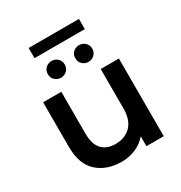

<svg xmlns="http://www.w3.org/2000/svg" viewBox="-198 -997 1076 1143"><g transform="rotate(-30 340.5 -425.0)"><path d="M308 7Q206 7 142 -50.5Q78 -108 78 -229V-534H203V-246Q203 -173 236 -138Q269 -103 328 -103Q394 -103 434 -143.5Q474 -184 474 -264V-534H599V0H480V-68Q450 -32 405 -12.5Q360 7 308 7ZM244 -607Q220 -607 203 -623Q186 -639 186 -665Q186 -690 203 -706Q220 -722 244 -722Q268 -722 285 -706Q302 -690 302 -665Q302 -639 285 -623Q268 -607 244 -607ZM433 -607Q409 -607 392 -623Q375 -639 375 -665Q375 -690 392 -706Q409 -722 433 -722Q456 -722 473.5 -706Q491 -690 491 -665Q491 -639 473.5 -623Q456 -607 433 -607ZM165 -787V-857H511V-787Z"/></g></svg>

Font: Montserrat SemiBold
Style: Regular
Weight: 600
Designer: Julieta Ulanovsky
Foundry: Julieta Ulanovsky
Version: Version 9.000; ttfautohint (v1.8.4.7-5d5b)